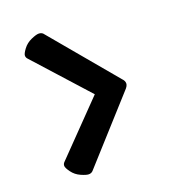

<svg xmlns="http://www.w3.org/2000/svg" viewBox="-113 -722 677 761"><g transform="rotate(-20 225.0 -341.0)"><path d="M385 -354Q395 -344 395 -333Q395 -322 381 -308L150 -52Q143 -45 132.5 -45Q122 -45 100.5 -54.5Q79 -64 65.5 -82.5Q52 -101 52 -109.5Q52 -118 58 -124L263 -335L61 -559Q55 -565 55 -573.5Q55 -582 68.5 -600Q82 -618 103.5 -627.5Q125 -637 135.5 -637Q146 -637 153 -631Z"/></g></svg>

Font: Lilita One Rus
Style: Regular
Weight: 400
Designer: Juan Montoreano
Foundry: Juan Montoreano
Version: Version 1.002